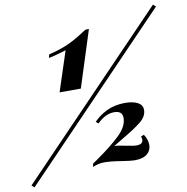

<svg xmlns="http://www.w3.org/2000/svg" viewBox="-206 -914 1034 1059"><g transform="rotate(-10 311.0 -384.5)"><path d="M735 -811 -98 55 -113 42 720 -824ZM248 -437H129L202 -660Q194 -658 166.5 -649.5Q139 -641 104 -634L109 -653Q186 -672 232.5 -695.5Q279 -719 330 -753H349ZM571 -261Q571 -225 534.5 -195.5Q498 -166 429 -126L375 -93Q396 -93 436 -84Q443 -83 463 -79Q483 -75 496 -75Q533 -75 533 -101Q533 -111 529 -119L546 -126Q566 -96 566 -66Q566 -35 542.5 -15.5Q519 4 472 4Q452 4 402 -4Q342 -14 305 -14Q288 -14 274 -11Q260 -8 239 0L243 -18L272 -38Q351 -93 401.5 -141Q452 -189 452 -237Q452 -277 406 -277Q357 -277 311 -231L297 -242Q327 -274 371.5 -295.5Q416 -317 474 -317Q518 -317 544.5 -303Q571 -289 571 -261Z"/></g></svg>

Font: Playfair Display SC Black
Style: Italic
Weight: 900
Italic angle: -14°
Designer: Claus Eggers Sørensen
Foundry: Claus Eggers Sørensen
Version: Version 1.200; ttfautohint (v1.6)